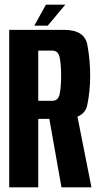

<svg xmlns="http://www.w3.org/2000/svg" viewBox="-20 -803 430 823"><path d="M19.5 0V-675H254.5Q342.5 -675 354.5 -610.8Q366.5 -546.5 366.5 -478.5Q366.5 -412 354 -352.5Q346.5 -317 312 -303L372 0H243.5L191.5 -293.5H144V0ZM144 -371H205Q229.5 -371 235.8 -400.2Q242 -429.5 242 -478Q242 -526.5 235.8 -556.2Q229.5 -586 205 -586H144ZM127 -693 177 -783H260L184.5 -693Z"/></svg>

Font: Anybody Condensed SemiBold
Style: Regular
Weight: 600
Width: 3
Designer: Tyler Finck
Foundry: Etcetera Type Company
Version: Version 1.010; ttfautohint (v1.8.3) -l 8 -r 50 -G 200 -x 14 